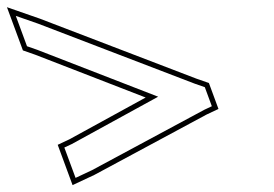

<svg xmlns="http://www.w3.org/2000/svg" viewBox="-245 -634 775 544"><path d="M-139.8 -493 -168.5 -503 -200.2 -589 -137.1 -567 306.6 -397 335.3 -387 355.2 -333 333.9 -323 15.9 -152 -30.9 -130 -62.7 -216 -41.3 -226 203.1 -360ZM-145 -478.9 167.7 -357.7 -48.1 -239.4 -81.5 -223.7 -39.4 -109.5 22.7 -138.6 340.6 -309.6 374 -325.3 346.9 -398.8 311.7 -411.1 -131.9 -581.1 -225.3 -613.6 -180.1 -491.2Z"/></svg>

Font: Nordica Plus
Style: NordicaClassicLightConOpOblOl
Weight: 300
Version: Version 1.01